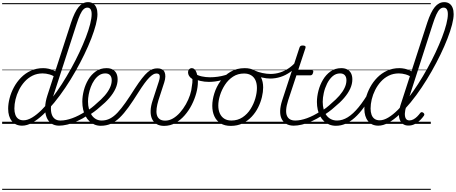

<svg xmlns="http://www.w3.org/2000/svg" viewBox="-20 -1154 4247 1789"><path d="M186 17Q125 17 90.5 -25.5Q56 -68 56 -141Q56 -187 69.5 -239Q83 -291 109.5 -340.5Q136 -390 175.5 -430.5Q215 -471 267 -495Q319 -519 382 -519Q407 -519 432.5 -513.5Q458 -508 482 -496.5Q506 -485 528 -468L514 -423Q475 -451 441.5 -460.5Q408 -470 377 -470Q325 -470 283 -449Q241 -428 209.5 -393Q178 -358 156.5 -315Q135 -272 124.5 -227.5Q114 -183 114 -143Q114 -110 123 -85Q132 -60 151 -46.5Q170 -33 199 -33Q236 -33 279.5 -59Q323 -85 369.5 -131.5Q416 -178 463.5 -239Q511 -300 556.5 -371Q602 -442 643.5 -517Q685 -592 719.5 -665.5Q754 -739 780 -806.5Q806 -874 820 -929.5Q834 -985 834 -1022Q834 -1052 824 -1067.5Q814 -1083 794 -1083Q775 -1083 758.5 -1067.5Q742 -1052 726.5 -1018Q711 -984 693 -928L474 -252Q459 -204 455.5 -164Q452 -124 460.5 -94Q469 -64 489.5 -47.5Q510 -31 542 -31Q552 -31 555 -23.5Q558 -16 556.5 -7Q555 2 548 9.5Q541 17 531 17Q488 17 458 -4Q428 -25 413.5 -63Q399 -101 400.5 -152.5Q402 -204 421 -263L642 -943Q675 -1043 712.5 -1088.5Q750 -1134 800 -1134Q829 -1134 848.5 -1120.5Q868 -1107 878 -1082Q888 -1057 888 -1022Q888 -982 873 -924Q858 -866 830.5 -795Q803 -724 765.5 -646.5Q728 -569 683.5 -490.5Q639 -412 589 -337.5Q539 -263 486.5 -199Q434 -135 382 -86.5Q330 -38 280.5 -10.5Q231 17 186 17ZM0 605H688V615H0ZM0 -20H688V0H0ZM0 -505H688V-500H0ZM0 -1125H688V-1115H0Z M529 17Q517 17 513 9.5Q509 2 512 -7Q515 -16 523.5 -23.5Q532 -31 545 -31Q593 -31 653 -52.5Q713 -74 779 -117Q786 -122 792.5 -119Q799 -116 803 -108Q807 -100 806 -92Q805 -84 797 -79Q746 -46 697.5 -24.5Q649 -3 606.5 7Q564 17 529 17ZM687 605V615ZM687 -20V0ZM687 -505V-500ZM687 -1125V-1115Z M777 -113Q806 -129 832.5 -149.5Q859 -170 882 -192Q924 -227 955 -262.5Q986 -298 1003.5 -334.5Q1021 -371 1021 -406Q1021 -436 1006 -453Q991 -470 961 -470Q950 -470 945.5 -477Q941 -484 942.5 -494Q944 -504 952 -511.5Q960 -519 973 -519Q1008 -519 1031 -505.5Q1054 -492 1065 -469Q1076 -446 1076 -414Q1076 -371 1056 -327.5Q1036 -284 999 -241Q962 -198 910 -156Q885 -133 856 -112Q827 -91 797 -73ZM688 605H1132V615H688ZM688 -20H1132V0H688ZM688 -505H1132V-500H688ZM688 -1125H1132V-1115H688Z M919 18Q888 18 861.5 7Q835 -4 813.5 -24Q792 -44 777 -72Q762 -100 754.5 -134Q747 -168 747 -207Q747 -257 761 -311.5Q775 -366 803 -413Q831 -460 873.5 -489.5Q916 -519 973 -519Q983 -519 987 -511.5Q991 -504 989 -494Q987 -484 979.5 -477Q972 -470 961 -470Q929 -470 903.5 -452.5Q878 -435 858.5 -406.5Q839 -378 826 -343.5Q813 -309 806.5 -273.5Q800 -238 800 -208Q800 -170 809 -137.5Q818 -105 834.5 -81Q851 -57 874.5 -44Q898 -31 928 -31Q969 -31 1005 -49.5Q1041 -68 1076 -105.5Q1111 -143 1150 -198.5Q1189 -254 1235 -327Q1274 -387 1303.5 -424.5Q1333 -462 1356.5 -482Q1380 -502 1401.5 -509.5Q1423 -517 1445 -517Q1455 -517 1459.5 -509.5Q1464 -502 1462 -493Q1460 -484 1453 -476.5Q1446 -469 1435 -469Q1422 -469 1406.5 -460Q1391 -451 1371 -431Q1351 -411 1326 -377Q1301 -343 1270 -294Q1220 -214 1177.5 -155Q1135 -96 1095 -57.5Q1055 -19 1012.5 -0.5Q970 18 919 18ZM1132 605H1257V615H1132ZM1132 -20H1257V0H1132ZM1132 -505H1257V-500H1132ZM1132 -1125H1257V-1115H1132Z M1509 19Q1467 19 1438.5 1.5Q1410 -16 1396 -47.5Q1382 -79 1383.5 -122.5Q1385 -166 1402 -217L1460 -395Q1472 -433 1467.5 -451Q1463 -469 1439 -469Q1428 -469 1423 -476.5Q1418 -484 1419.5 -493Q1421 -502 1428 -509.5Q1435 -517 1448 -517Q1472 -517 1489 -508Q1506 -499 1513.5 -482Q1521 -465 1520.5 -440.5Q1520 -416 1510 -385L1456 -219Q1444 -179 1439.5 -145Q1435 -111 1441 -85.5Q1447 -60 1466 -45Q1485 -30 1519 -30Q1557 -30 1592 -50.5Q1627 -71 1657.5 -105.5Q1688 -140 1712 -182.5Q1736 -225 1750.5 -269Q1765 -313 1768 -353Q1771 -369 1772.5 -384.5Q1774 -400 1773 -417Q1751 -431 1741.5 -447Q1732 -463 1732 -481Q1732 -497 1742 -508Q1752 -519 1768 -519Q1781 -519 1791.5 -509.5Q1802 -500 1809 -483Q1816 -466 1820 -443Q1824 -420 1824 -392Q1824 -343 1809 -287Q1794 -231 1766.5 -177Q1739 -123 1700 -78.5Q1661 -34 1613 -7.5Q1565 19 1509 19ZM1257 605H1886V615H1257ZM1257 -20H1886V0H1257ZM1257 -505H1886V-500H1257ZM1257 -1125H1886V-1115H1257Z M1926 -391Q1886 -391 1847.5 -400Q1809 -409 1774 -430Q1769 -434 1769 -442Q1769 -450 1773 -458Q1777 -466 1783.5 -469.5Q1790 -473 1797 -468Q1823 -450 1860.5 -442Q1898 -434 1937 -434Q1972 -434 2008.5 -439Q2045 -444 2078.5 -454Q2112 -464 2140 -480Q2150 -485 2155 -479Q2160 -473 2159 -464Q2158 -455 2149 -450Q2095 -420 2039 -405.5Q1983 -391 1926 -391ZM1886 605V615ZM1886 -20V0ZM1886 -505V-500ZM1886 -1125V-1115Z M2130 19Q2074 19 2035.5 -4.5Q1997 -28 1977.5 -70.5Q1958 -113 1958 -168Q1958 -223 1977 -284Q1996 -345 2034 -398.5Q2072 -452 2128.5 -485.5Q2185 -519 2261 -519Q2316 -519 2354 -496.5Q2392 -474 2412 -433.5Q2432 -393 2432 -339Q2432 -298 2420.5 -249.5Q2409 -201 2385.5 -153.5Q2362 -106 2325.5 -67Q2289 -28 2240.5 -4.5Q2192 19 2130 19ZM2136 -31Q2195 -31 2240 -61Q2285 -91 2314.5 -138Q2344 -185 2359 -237Q2374 -289 2374 -334Q2374 -376 2360.5 -406Q2347 -436 2320 -452.5Q2293 -469 2254 -469Q2196 -469 2151.5 -440Q2107 -411 2076.5 -364.5Q2046 -318 2030 -266.5Q2014 -215 2014 -171Q2014 -128 2028.5 -96.5Q2043 -65 2070 -48Q2097 -31 2136 -31ZM1886 605H2487V615H1886ZM1886 -20H2487V0H1886ZM1886 -505H2487V-500H1886ZM1886 -1125H2487V-1115H1886Z M2498 -422Q2463 -422 2420 -432Q2377 -442 2337 -460Q2329 -465 2327.5 -472Q2326 -479 2329.5 -486Q2333 -493 2339 -496.5Q2345 -500 2352 -497Q2385 -482 2425.5 -473.5Q2466 -465 2501 -465Q2547 -465 2590.5 -479Q2634 -493 2673 -520Q2712 -547 2743 -585Q2752 -595 2759.5 -591.5Q2767 -588 2770 -579Q2773 -570 2766 -561Q2729 -514 2685 -483Q2641 -452 2593.5 -437Q2546 -422 2498 -422ZM2488 605V615ZM2488 -20V0ZM2488 -505V-500ZM2488 -1125V-1115Z M2718 17Q2676 17 2647 0Q2618 -17 2603.5 -48Q2589 -79 2590.5 -122Q2592 -165 2609 -218L2770 -709Q2774 -721 2780.5 -725.5Q2787 -730 2801 -730Q2818 -730 2824 -724Q2830 -718 2826 -706L2758 -500H2885Q2896 -500 2898.5 -494Q2901 -488 2897 -476Q2894 -463 2887.5 -457.5Q2881 -452 2871 -452H2742L2665 -219Q2649 -169 2646.5 -133Q2644 -97 2654 -74.5Q2664 -52 2683.5 -41.5Q2703 -31 2731 -31Q2741 -31 2745 -23.5Q2749 -16 2748 -7Q2747 2 2739.5 9.5Q2732 17 2718 17ZM2487 605H2875V615H2487ZM2487 -20H2875V0H2487ZM2487 -505H2875V-500H2487ZM2487 -1125H2875V-1115H2487Z M2716 17Q2704 17 2700 9.5Q2696 2 2699 -7Q2702 -16 2710.5 -23.5Q2719 -31 2732 -31Q2780 -31 2840 -52.5Q2900 -74 2966 -117Q2973 -122 2979.5 -119Q2986 -116 2990 -108Q2994 -100 2993 -92Q2992 -84 2984 -79Q2933 -46 2884.5 -24.5Q2836 -3 2793.5 7Q2751 17 2716 17ZM2874 605V615ZM2874 -20V0ZM2874 -505V-500ZM2874 -1125V-1115Z M2964 -113Q2993 -129 3019.5 -149.5Q3046 -170 3069 -192Q3111 -227 3142 -262.5Q3173 -298 3190.5 -334.5Q3208 -371 3208 -406Q3208 -436 3193 -453Q3178 -470 3148 -470Q3137 -470 3132.5 -477Q3128 -484 3129.5 -494Q3131 -504 3139 -511.5Q3147 -519 3160 -519Q3195 -519 3218 -505.5Q3241 -492 3252 -469Q3263 -446 3263 -414Q3263 -371 3243 -327.5Q3223 -284 3186 -241Q3149 -198 3097 -156Q3072 -133 3043 -112Q3014 -91 2984 -73ZM2875 605H3319V615H2875ZM2875 -20H3319V0H2875ZM2875 -505H3319V-500H2875ZM2875 -1125H3319V-1115H2875Z M3110 18Q3077 18 3049 7Q3021 -4 2999.5 -24Q2978 -44 2963 -71.5Q2948 -99 2940.5 -132.5Q2933 -166 2933 -204Q2933 -253 2947 -308Q2961 -363 2989.5 -411Q3018 -459 3060.5 -489Q3103 -519 3160 -519Q3170 -519 3173.5 -511.5Q3177 -504 3175 -494Q3173 -484 3166 -477Q3159 -470 3149 -470Q3109 -470 3078.5 -443Q3048 -416 3027.5 -374.5Q3007 -333 2997 -288Q2987 -243 2987 -205Q2987 -168 2995.5 -136Q3004 -104 3021 -80.5Q3038 -57 3063 -44Q3088 -31 3121 -31Q3171 -31 3220.5 -61.5Q3270 -92 3322 -155.5Q3374 -219 3430 -316Q3434 -323 3443 -322Q3452 -321 3458 -314Q3464 -307 3460 -298Q3415 -216 3372 -156Q3329 -96 3285.5 -57.5Q3242 -19 3199 -0.5Q3156 18 3110 18ZM3319 605V615ZM3319 -20V0ZM3319 -505V-500ZM3319 -1125V-1115Z M3505 17Q3444 17 3409.5 -25.5Q3375 -68 3375 -141Q3375 -187 3388.5 -239Q3402 -291 3428.5 -340.5Q3455 -390 3494.5 -430.5Q3534 -471 3586 -495Q3638 -519 3701 -519Q3726 -519 3751.5 -513.5Q3777 -508 3801 -496.5Q3825 -485 3847 -468L3833 -423Q3794 -451 3760.5 -460.5Q3727 -470 3696 -470Q3644 -470 3602 -449Q3560 -428 3528.5 -393Q3497 -358 3475.5 -315Q3454 -272 3443.5 -227.5Q3433 -183 3433 -143Q3433 -110 3442 -85Q3451 -60 3470 -46.5Q3489 -33 3518 -33Q3555 -33 3598.5 -59Q3642 -85 3688.5 -131.5Q3735 -178 3782.5 -239Q3830 -300 3875.5 -371Q3921 -442 3962.5 -517Q4004 -592 4038.5 -665.5Q4073 -739 4099 -806.5Q4125 -874 4139 -929.5Q4153 -985 4153 -1022Q4153 -1052 4143 -1067.5Q4133 -1083 4113 -1083Q4094 -1083 4077.5 -1067.5Q4061 -1052 4045.5 -1018Q4030 -984 4012 -928L3766 -165Q3754 -129 3752.5 -98.5Q3751 -68 3761 -50Q3771 -32 3795 -32Q3814 -32 3832.5 -42Q3851 -52 3866.5 -67.5Q3882 -83 3894 -99Q3899 -106 3905.5 -108.5Q3912 -111 3922 -105Q3932 -98 3933.5 -91Q3935 -84 3930 -76Q3917 -57 3896 -35.5Q3875 -14 3847 1Q3819 16 3786 16Q3754 16 3733.5 0.5Q3713 -15 3704 -41.5Q3695 -68 3697 -102Q3699 -136 3711 -172L3961 -943Q3994 -1043 4031.5 -1088.5Q4069 -1134 4119 -1134Q4148 -1134 4167.5 -1120.5Q4187 -1107 4197 -1082Q4207 -1057 4207 -1022Q4207 -982 4192 -924Q4177 -866 4149.5 -795Q4122 -724 4084.5 -646.5Q4047 -569 4002.5 -490.5Q3958 -412 3908 -337.5Q3858 -263 3805.5 -199Q3753 -135 3701 -86.5Q3649 -38 3599.5 -10.5Q3550 17 3505 17ZM3319 605H3994V615H3319ZM3319 -20H3994V0H3319ZM3319 -505H3994V-500H3319ZM3319 -1125H3994V-1115H3319Z"/></svg>

Font: Playwrite CU Guides
Style: Regular
Weight: 400
Designer: Veronika Burian, José Scaglione
Foundry: TypeTogether
Version: Version 1.003